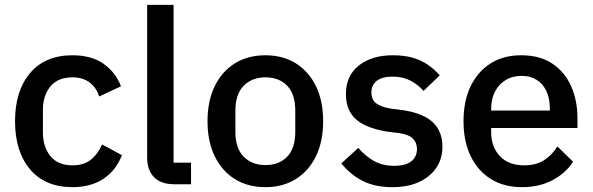

<svg xmlns="http://www.w3.org/2000/svg" viewBox="-20 -760 2445 792"><path d="M279 12Q166 12 104 -61.5Q42 -135 42 -260Q42 -385 104 -458.5Q166 -532 279 -532Q357 -532 407 -497Q457 -462 479 -404L389 -362Q378 -398 350 -419.5Q322 -441 279 -441Q219 -441 188 -403.5Q157 -366 157 -306V-214Q157 -154 188 -116Q219 -78 279 -78Q326 -78 355 -101.5Q384 -125 401 -164L483 -120Q458 -56 406 -22Q354 12 279 12Z M768 0H699Q643 0 615 -29.5Q587 -59 587 -109V-740H696V-89H768Z M1075 12Q1002 12 948.5 -21.5Q895 -55 865.5 -116Q836 -177 836 -260Q836 -343 865.5 -404Q895 -465 948.5 -498.5Q1002 -532 1075 -532Q1147 -532 1200.5 -498.5Q1254 -465 1283.5 -404Q1313 -343 1313 -260Q1313 -177 1283.5 -116Q1254 -55 1200.5 -21.5Q1147 12 1075 12ZM1075 -79Q1131 -79 1164.5 -113.5Q1198 -148 1198 -216V-304Q1198 -372 1164.5 -406.5Q1131 -441 1075 -441Q1020 -441 985.5 -406.5Q951 -372 951 -304V-216Q951 -148 985.5 -113.5Q1020 -79 1075 -79Z M1599 12Q1526 12 1475.5 -14Q1425 -40 1388 -86L1458 -150Q1487 -116 1522.5 -96Q1558 -76 1605 -76Q1653 -76 1676.5 -94.5Q1700 -113 1700 -146Q1700 -171 1683.5 -188Q1667 -205 1626 -211L1578 -217Q1526 -225 1487 -243Q1448 -261 1427.5 -292.5Q1407 -324 1407 -372Q1407 -448 1460.5 -490Q1514 -532 1600 -532Q1647 -532 1682 -522Q1717 -512 1744 -493.5Q1771 -475 1794 -449L1727 -385Q1707 -409 1674.5 -426.5Q1642 -444 1600 -444Q1556 -444 1534 -426.5Q1512 -409 1512 -379Q1512 -349 1531.5 -334Q1551 -319 1592 -312L1640 -306Q1726 -293 1765.5 -255.5Q1805 -218 1805 -155Q1805 -105 1779.5 -67.5Q1754 -30 1708 -9Q1662 12 1599 12Z M2133 12Q2059 12 2005 -21.5Q1951 -55 1921.5 -116Q1892 -177 1892 -260Q1892 -343 1921 -403.5Q1950 -464 2003 -498Q2056 -532 2130 -532Q2207 -532 2258.5 -497.5Q2310 -463 2336 -404Q2362 -345 2362 -273V-232H2006V-215Q2006 -155 2041.5 -116.5Q2077 -78 2143 -78Q2191 -78 2224 -99Q2257 -120 2279 -156L2344 -93Q2314 -46 2259.5 -17Q2205 12 2133 12ZM2132 -447Q2094 -447 2065.5 -429.5Q2037 -412 2021.5 -381.5Q2006 -351 2006 -311V-304H2248V-314Q2248 -354 2234 -384Q2220 -414 2194 -430.5Q2168 -447 2132 -447Z"/></svg>

Font: IBM Plex Sans Medium
Style: Regular
Weight: 500
Designer: Mike Abbink, Paul van der Laan, Pieter van Rosmalen
Foundry: Bold Monday
Version: Version 3.201